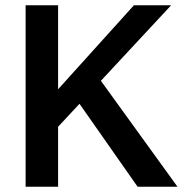

<svg xmlns="http://www.w3.org/2000/svg" viewBox="-20 -707 695 727"><path d="M77 0H200V-227L281 -314L501 0H652L362 -401L628 -687H487L200 -369V-687H77Z"/></svg>

Font: Ronzino Medium
Style: Regular
Weight: 500
Designer: Nunzio Mazzaferro
Foundry: Collletttivo
Version: Version 1.000;Glyphs 3.3 (3337)